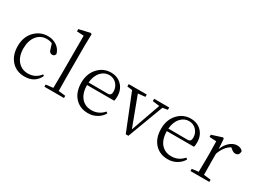

<svg xmlns="http://www.w3.org/2000/svg" viewBox="-38 -1499 2969 2209"><g transform="rotate(30 1447.0 -394.5)"><path d="M291 14Q182 14 116 -59.5Q50 -133 50 -255Q50 -377 126 -454Q197 -525 298 -525Q365 -525 415.5 -490Q466 -455 482 -396Q476 -363 443 -363Q407 -363 397 -402L374 -475Q340 -490 301 -490Q221 -490 171 -429Q120 -366 120 -262Q120 -158 173 -96Q225 -36 308 -36Q407 -36 466 -115L484 -105Q430 14 291 14Z M550 0V-29L646 -40Q648 -158 648 -227V-734L556 -739V-769L703 -803L718 -795L715 -641V-227Q715 -158 717 -40L810 -29V0Z M1135 14Q1029 14 964 -54Q894 -127 894 -254Q894 -374 966 -451Q1035 -525 1135 -525Q1223 -525 1278 -468.5Q1333 -412 1333 -322Q1333 -283 1326 -262H965Q966 -150 1020 -91Q1070 -36 1153 -36Q1248 -36 1312 -110L1331 -96Q1301 -44 1250 -16Q1199 14 1135 14ZM1220 -295Q1246 -295 1257 -309Q1267 -321 1267 -348Q1267 -406 1230 -447Q1191 -490 1131 -490Q1068 -490 1022 -440Q973 -386 966 -296Z M1634 6 1443 -471 1375 -480V-511H1615V-480L1520 -470L1667 -78L1805 -469L1713 -480V-511H1913V-480L1847 -469L1669 6Z M2195 14Q2089 14 2024 -54Q1954 -127 1954 -254Q1954 -374 2026 -451Q2095 -525 2195 -525Q2283 -525 2338 -468.5Q2393 -412 2393 -322Q2393 -283 2386 -262H2025Q2026 -150 2080 -91Q2130 -36 2213 -36Q2308 -36 2372 -110L2391 -96Q2361 -44 2310 -16Q2259 14 2195 14ZM2280 -295Q2306 -295 2317 -309Q2327 -321 2327 -348Q2327 -406 2290 -447Q2251 -490 2191 -490Q2128 -490 2082 -440Q2033 -386 2026 -296Z M2490 0V-29L2577 -40Q2579 -150 2579 -227V-281Q2579 -372 2576 -444L2484 -450V-479L2623 -523L2636 -513L2645 -381Q2670 -447 2715.5 -486Q2761 -525 2811 -525Q2837 -525 2857.5 -515.5Q2878 -506 2886 -490Q2886 -431 2835 -431Q2806 -431 2774 -461L2761 -471Q2686 -432 2645 -320V-227Q2645 -152 2647 -40L2741 -29V0Z"/></g></svg>

Font: GenRyuMin TW L
Style: Regular
Weight: 300
Version: Version 1.501;PS 1;hotconv 16.6.51;makeotf.lib2.5.65220